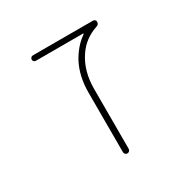

<svg xmlns="http://www.w3.org/2000/svg" viewBox="-124 -661 748 756"><g transform="rotate(-30 250.0 -283.5)"><path d="M234.4 -37.1V-308.6Q234.4 -380.9 263.7 -437.5Q289.1 -483.4 325.2 -510.7L333 -516.6Q334 -517.6 333.5 -518.6Q333 -519.5 332 -519.5H118.2Q112.3 -519.5 108.9 -522.9Q105.5 -526.4 105.5 -531.2Q105.5 -536.1 108.9 -540Q112.3 -543.9 118.2 -543.9H391.6Q396.5 -543.9 399.9 -540.5Q403.3 -537.1 403.3 -532.2Q403.3 -520.5 391.6 -516.6Q332 -497.1 298.8 -446.3Q260.7 -389.6 260.7 -308.6V-37.1Q260.7 -31.2 256.8 -27.3Q252.9 -23.4 247.6 -23.4Q242.2 -23.4 238.3 -27.3Q234.4 -31.2 234.4 -37.1Z"/></g></svg>

Font: Rounded-L Mgen+ 2m thin
Style: Regular
Weight: 100
Designer: [Source Han Sans]
Ryoko NISHIZUKA  (kana & ideographs); Paul D. Hunt (Latin, Greek & Cyrillic); Wenlong ZHANG  (bopomofo
Version: Version 1.059.20150602